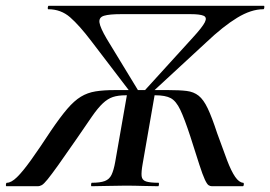

<svg xmlns="http://www.w3.org/2000/svg" viewBox="-54 -645 935 665"><path d="M-32 0Q-34 0 -33.5 -6Q-33 -12 -30 -12Q-15 -12 5 -31.5Q25 -51 54 -91.5Q83 -132 123 -193Q155 -240 179 -268Q203 -296 226 -310Q249 -324 277 -328.5Q305 -333 344 -333H529Q568 -333 592.5 -330Q617 -327 634 -313.5Q651 -300 665.5 -269.5Q680 -239 698 -184Q718 -128 732.5 -90Q747 -52 760.5 -32.5Q774 -13 788 -12Q791 -12 790.5 -6Q790 0 787 0H680Q674 0 668.5 -3.5Q663 -7 655.5 -23Q648 -39 636.5 -74.5Q625 -110 605 -173Q585 -234 570.5 -264.5Q556 -295 537.5 -305Q519 -315 483 -315H382Q355 -315 337 -309Q319 -303 302 -287Q285 -271 264.5 -241.5Q244 -212 212 -165Q172 -107 148 -73.5Q124 -40 111 -24Q98 -8 91 -4Q84 0 76 0ZM263 0Q261 0 261.5 -6Q262 -12 264 -12Q293 -12 309 -18Q325 -24 332.5 -40Q340 -56 345 -84L387 -324H483L440 -77Q435 -49 436.5 -35Q438 -21 452 -16.5Q466 -12 495 -12Q497 -12 496.5 -6Q496 0 494 0Q470 0 441 -1Q412 -2 379 -2Q347 -2 317 -1Q287 0 263 0ZM404 -317 262 -503Q221 -557 189 -585Q157 -613 113 -613Q111 -613 111.5 -619Q112 -625 115 -625H860Q862 -625 861.5 -619Q861 -613 858 -613Q816 -613 767.5 -583.5Q719 -554 660 -498L464 -317L442 -326L614 -515Q647 -551 655.5 -568Q664 -585 651 -590.5Q638 -596 606 -596H365Q325 -596 306.5 -590.5Q288 -585 290.5 -567Q293 -549 316 -510L428 -326Z"/></svg>

Font: Cormorant Light
Style: Italic
Weight: 300
Italic angle: -10°
Designer: Christian Thalmann (Catharsis Fonts)
Foundry: Catharsis Fonts
Version: Version 4.000